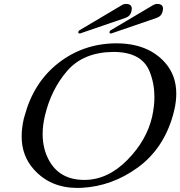

<svg xmlns="http://www.w3.org/2000/svg" viewBox="-20 -923 902 961"><path d="M538.1 -755.9Q537.1 -755.4 535.2 -755.4Q526.4 -755.4 528.3 -763.7Q529.3 -767.6 533.2 -771L745.6 -897Q755.9 -903.3 766.6 -903.3Q795.9 -903.3 795.9 -879.4Q795.9 -874 794.4 -867.2Q788.6 -841.8 764.2 -833.5ZM381.8 -755.9Q380.9 -755.4 378.9 -755.4Q370.1 -755.4 372.1 -763.7Q373 -767.6 377 -771L589.4 -897Q599.6 -903.3 610.4 -903.3Q639.6 -903.3 639.6 -879.4Q639.6 -874 638.2 -867.2Q632.3 -841.8 607.9 -833.5ZM557.6 -706.1H562.5Q720.2 -706.1 806.2 -609.4Q862.3 -545.9 862.3 -454.1Q862.3 -415 852.1 -371.1Q849.1 -357.9 845.2 -344.2Q796.9 -176.8 668.9 -84Q541 8.8 389.6 17.1Q378.4 17.6 367.2 17.6Q231.4 17.6 148.4 -76.2Q88.4 -143.6 88.4 -240.2Q88.4 -280.8 98.6 -326.7Q100.6 -335.4 103.5 -344.2Q148.4 -510.7 272 -607.4Q396 -704.1 557.6 -706.1ZM547.9 -663.1Q397.9 -662.1 316.4 -568.4Q235.4 -474.6 204.6 -342.8Q193.4 -294.9 193.4 -252Q193.4 -176.8 227.1 -117.2Q280.3 -23.4 399.9 -22.5H402.3Q519 -22.5 617.2 -122.1Q714.4 -220.7 741.7 -339.8L742.2 -342.8Q752.9 -392.1 752.9 -437.5Q752.9 -504.4 729.5 -563.5Q690.4 -663.1 547.9 -663.1Z"/></svg>

Font: Caudex
Style: Italic
Weight: 400
Italic angle: -13°
Version: Version 1.04